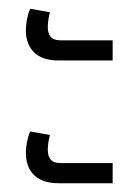

<svg xmlns="http://www.w3.org/2000/svg" viewBox="-20 -494 317 438"><path d="M113 -356H237V-402H118C96 -402 89 -414 89 -433C89 -445 92 -459 94 -466L49 -474C43 -462 39 -441 39 -425C39 -388 59 -356 113 -356ZM113 -76H237V-122H118C96 -122 89 -134 89 -153C89 -165 92 -179 94 -186L49 -194C43 -182 39 -161 39 -145C39 -108 59 -76 113 -76Z"/></svg>

Font: Noto Sans Thai UI Condensed Light
Style: Regular
Weight: 300
Width: 3
Designer: Monotype Design Team
Foundry: Monotype Imaging Inc.
Version: Version 1.901